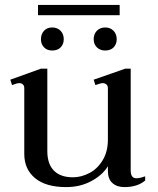

<svg xmlns="http://www.w3.org/2000/svg" viewBox="-20 -753 644 783"><path d="M468 -691H135V-733H468ZM193 -641Q214 -641 227 -627.5Q240 -614 240 -593Q240 -573 227.5 -560Q215 -547 193 -547Q172 -547 159.5 -560Q147 -573 147 -593Q147 -614 159.5 -627.5Q172 -641 193 -641ZM409 -641Q430 -641 443 -627.5Q456 -614 456 -593Q456 -573 443.5 -560Q431 -547 409 -547Q388 -547 375 -560Q362 -573 362 -593Q362 -614 375 -627.5Q388 -641 409 -641ZM572 -34V-17Q541 10 487 10Q457 10 438.5 -6.5Q420 -23 420 -55V-75Q398 -39 352.5 -14.5Q307 10 250 10Q167 10 123 -26.5Q79 -63 79 -125V-393Q79 -404 73 -409Q67 -414 59 -414Q49 -414 29 -406L22 -428L147 -473H173V-137Q173 -84 200 -57Q227 -30 277 -30Q312 -30 345 -47.5Q378 -65 399 -100Q420 -135 420 -184V-393Q420 -404 413.5 -409Q407 -414 399 -414Q391 -414 369 -406L362 -428L491 -473H513V-58Q513 -26 536 -26Q550 -26 572 -34Z"/></svg>

Font: TavirajRegular
Style: Regular
Weight: 400
Designer: Katatrad Team
Foundry: CadsonDemak
Version: Version 1.000